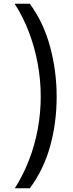

<svg xmlns="http://www.w3.org/2000/svg" viewBox="-20 -852 394 1037"><path d="M60 165Q105 94 136.5 13Q168 -68 184 -155Q200 -242 200 -330Q200 -419 184 -506.5Q168 -594 137 -676.5Q106 -759 59 -832H141Q216 -729 251 -598Q286 -467 286 -329Q286 -190 251 -63Q216 64 141 165Z"/></svg>

Font: hexguzrati15
Style: Regular
Weight: 400
Designer: Jelle Bosma - Monotype Design Team
Foundry: Monotype Imaging Inc.
Version: Version 2.006